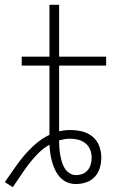

<svg xmlns="http://www.w3.org/2000/svg" viewBox="-20 -755 540 796"><path d="M33 21 0 0Q20 -28 39 -56Q58 -84 80 -110Q102 -136 128 -158.5Q154 -181 185 -196V-483H70V-520H185V-735H225V-520H420V-483H225V-211Q236 -213 247.5 -214.5Q259 -216 270 -216Q295 -216 319 -210.5Q343 -205 362.5 -189.5Q382 -174 391 -150.5Q400 -127 400 -103Q400 -81 394 -59.5Q388 -38 373 -22Q358 -6 337 1Q316 8 295 8Q276 8 259 1Q242 -6 229.5 -19.5Q217 -33 209 -49.5Q201 -66 196 -83.5Q191 -101 188.5 -119Q186 -137 185 -155Q160 -141 139 -120Q118 -99 100 -75.5Q82 -52 66 -27.5Q50 -3 33 21ZM295 -29Q309 -29 322 -34Q335 -39 344 -50Q353 -61 356.5 -74.5Q360 -88 360 -102Q360 -119 353.5 -135Q347 -151 333.5 -161.5Q320 -172 303.5 -176Q287 -180 270 -180Q258 -180 247 -178Q236 -176 225 -173Q225 -158 226 -143.5Q227 -129 229.5 -114.5Q232 -100 236 -85.5Q240 -71 247.5 -58.5Q255 -46 267.5 -37.5Q280 -29 295 -29Z"/></svg>

Font: Iosevka Extralight
Style: Regular
Weight: 200
Monospace: yes
Designer: Belleve Invis
Foundry: Belleve Invis
Version: Version 32.0.1; ttfautohint (v1.8.4)